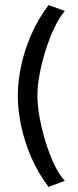

<svg xmlns="http://www.w3.org/2000/svg" viewBox="-20 -697 305 755"><path d="M235 14Q213 -9 193.5 -50Q174 -91 159 -140Q144 -189 135.5 -236.5Q127 -284 127 -321Q127 -357 135.5 -403.5Q144 -450 159 -498Q174 -546 193.5 -587Q213 -628 235 -654L171 -677Q130 -623 103 -561Q76 -499 63 -437.5Q50 -376 50 -320Q50 -263 63.5 -200.5Q77 -138 103.5 -77Q130 -16 171 38Z"/></svg>

Font: Catamaran Thin
Style: Regular
Weight: 400
Version: Version 2.000